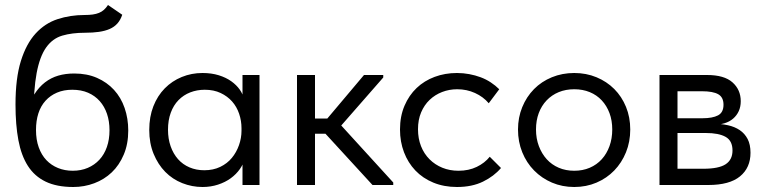

<svg xmlns="http://www.w3.org/2000/svg" viewBox="-20 -740 3053 768"><path d="M273 8Q317 8 357 -7Q397 -22 427 -50.5Q457 -79 475 -121.5Q493 -164 493 -218Q493 -266 478.5 -308Q464 -350 436 -380.5Q408 -411 368 -428.5Q328 -446 277 -446Q242 -446 213 -437.5Q184 -429 160 -410.5Q136 -392 117.5 -363Q99 -334 87 -294L114 -272Q114 -381 126.5 -447.5Q139 -514 164.5 -550Q190 -586 229 -597.5Q268 -609 320 -609Q351 -609 375.5 -612.5Q400 -616 418.5 -624Q437 -632 449.5 -646Q462 -660 469 -681L412 -720Q404 -708 395.5 -700.5Q387 -693 376 -688.5Q365 -684 351 -682Q337 -680 318 -680Q261 -680 210.5 -663.5Q160 -647 122.5 -606Q85 -565 63.5 -496Q42 -427 42 -322Q42 -241 53.5 -179.5Q65 -118 91.5 -76.5Q118 -35 162.5 -13.5Q207 8 273 8ZM271 -57Q239 -57 212 -68Q185 -79 165.5 -99.5Q146 -120 135 -150.5Q124 -181 124 -220Q124 -257 133.5 -286.5Q143 -316 162 -337Q181 -358 208 -369.5Q235 -381 269 -381Q305 -381 332.5 -369Q360 -357 379 -335.5Q398 -314 408 -284.5Q418 -255 418 -219Q418 -182 407.5 -152Q397 -122 377.5 -101Q358 -80 331 -68.5Q304 -57 271 -57Z M950 0H1018V-309V-316V-440H950V-316L946 -309V-126L950 -111ZM790 8Q823 8 852 -1.5Q881 -11 903 -27Q925 -43 940 -64.5Q955 -86 960 -111V-217H946Q946 -188 936 -159.5Q926 -131 907.5 -108.5Q889 -86 861 -72.5Q833 -59 797 -59Q765 -59 738 -70.5Q711 -82 692 -103.5Q673 -125 662.5 -155Q652 -185 652 -221Q652 -259 663 -289Q674 -319 694 -339.5Q714 -360 741 -370.5Q768 -381 799 -381Q835 -381 862.5 -368Q890 -355 908.5 -334Q927 -313 936.5 -285Q946 -257 946 -227H955V-345Q952 -363 939 -381.5Q926 -400 905 -415Q884 -430 855 -439Q826 -448 790 -448Q746 -448 707 -432Q668 -416 639 -386.5Q610 -357 593.5 -315Q577 -273 577 -220Q577 -167 594.5 -124.5Q612 -82 641 -52.5Q670 -23 709 -7.5Q748 8 790 8Z M1470 0H1553V-10L1345 -238L1513 -430V-440H1436L1259 -230ZM1192 -205H1296V-266H1192ZM1168 0H1240V-309V-316V-440H1168V-316V-309V-126V-111Z M1808 8Q1868 8 1912 -13.5Q1956 -35 1984 -68L1939 -113Q1919 -88 1887 -72.5Q1855 -57 1814 -57Q1779 -57 1749.5 -69Q1720 -81 1698 -103Q1676 -125 1664 -155.5Q1652 -186 1652 -223Q1652 -261 1664.5 -290.5Q1677 -320 1698.5 -340.5Q1720 -361 1748.5 -372Q1777 -383 1809 -383Q1847 -383 1880 -368Q1913 -353 1935 -327L1977 -383Q1962 -398 1943 -410.5Q1924 -423 1902.5 -431Q1881 -439 1857 -443.5Q1833 -448 1808 -448Q1760 -448 1718.5 -432.5Q1677 -417 1646.5 -388Q1616 -359 1598 -317Q1580 -275 1580 -222Q1580 -173 1596 -131Q1612 -89 1641.5 -58Q1671 -27 1713.5 -9.5Q1756 8 1808 8Z M2277 8Q2325 8 2366 -9.5Q2407 -27 2437 -58Q2467 -89 2484 -131Q2501 -173 2501 -222Q2501 -271 2484 -312.5Q2467 -354 2437 -384Q2407 -414 2366 -431Q2325 -448 2277 -448Q2229 -448 2187.5 -431Q2146 -414 2116 -383.5Q2086 -353 2069 -311.5Q2052 -270 2052 -222Q2052 -173 2069 -131Q2086 -89 2116.5 -58Q2147 -27 2188 -9.5Q2229 8 2277 8ZM2277 -57Q2243 -57 2215 -69Q2187 -81 2167 -103Q2147 -125 2135.5 -155.5Q2124 -186 2124 -222Q2124 -258 2135 -287.5Q2146 -317 2166.5 -338.5Q2187 -360 2215 -371.5Q2243 -383 2277 -383Q2311 -383 2339 -371.5Q2367 -360 2387 -338.5Q2407 -317 2418 -287.5Q2429 -258 2429 -222Q2429 -186 2418 -155.5Q2407 -125 2387 -103Q2367 -81 2339 -69Q2311 -57 2277 -57Z M2618 0H2813Q2898 0 2940 -34.5Q2982 -69 2982 -129Q2982 -162 2970.5 -184Q2959 -206 2939 -219.5Q2919 -233 2892 -239Q2865 -245 2833 -245V-241Q2858 -241 2878 -247Q2898 -253 2912.5 -265.5Q2927 -278 2935 -295.5Q2943 -313 2943 -335Q2943 -381 2910 -410.5Q2877 -440 2808 -440H2618ZM2690 -48V-399L2681 -375H2788Q2832 -375 2853 -363Q2874 -351 2874 -321Q2874 -290 2852 -278.5Q2830 -267 2790 -267H2681V-208H2803Q2855 -208 2882.5 -192.5Q2910 -177 2910 -138Q2910 -101 2882.5 -83Q2855 -65 2793 -65H2681Z"/></svg>

Font: Tilda Sans VF
Style: Regular
Weight: 400
Designer: ParaType Ltd
Foundry: ParaType Ltd
Version: Version 1.010